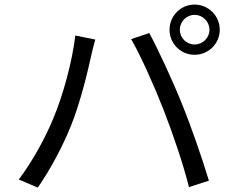

<svg xmlns="http://www.w3.org/2000/svg" viewBox="-20 -830 1040 857"><path d="M782.7 -697.2C782.7 -733.6 812.2 -763.7 848.5 -763.7C884.9 -763.7 915 -733.6 915 -697.2C915 -660.9 884.9 -631.4 848.5 -631.4C812.2 -631.4 782.7 -660.9 782.7 -697.2ZM736.7 -697.2C736.7 -635.3 786.6 -585.4 848.5 -585.4C910.4 -585.4 960.9 -635.3 960.9 -697.2C960.9 -759.1 910.4 -809.6 848.5 -809.6C786.6 -809.6 736.7 -759.1 736.7 -697.2ZM217.6 -300.5C183.3 -217.5 126.9 -112.1 63.7 -28.7L148.7 7.3C204.8 -73.2 259.5 -176.1 296.3 -267.6C338.3 -370.2 373.5 -518.3 386.8 -580.5C391.5 -601.7 398.7 -631.2 405.3 -653.4L316.1 -671.5C302.9 -556.4 261.4 -404.3 217.6 -300.5ZM710.4 -339C751.9 -232.4 798.1 -96.8 823.5 5L912.4 -23.5C885.6 -114.1 832.6 -267.3 792.3 -366.1C749.9 -471.8 685.6 -609.8 646.3 -682.5L565.4 -655.5C608.6 -580.9 670.4 -441.9 710.4 -339Z"/></svg>

Font: Source Han Sans JP VF
Style: Regular
Weight: 250
Designer: Ryoko NISHIZUKA 西塚涼子 (kana, bopomofo & ideographs); Paul D. Hunt (Latin, Greek & Cyrillic); Sandoll Communications 산돌커뮤니
Foundry: Adobe
Version: Version 2.004;hotconv 1.0.118;makeotfexe 2.5.65603